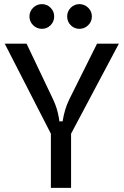

<svg xmlns="http://www.w3.org/2000/svg" viewBox="-20 -912 600 932"><path d="M325 0H227V-263L3 -700H109L238 -429Q258 -387 266 -339L268 -323H284Q293 -382 316 -429L451 -700H557L325 -263ZM141 -789.5Q123 -807 123 -832Q123 -857 141 -874.5Q159 -892 183.5 -892Q208 -892 225.5 -874.5Q243 -857 243 -832Q243 -807 225.5 -789.5Q208 -772 183.5 -772Q159 -772 141 -789.5ZM408 -874.5Q426 -857 426 -832Q426 -807 408 -789.5Q390 -772 365.5 -772Q341 -772 323.5 -789.5Q306 -807 306 -832Q306 -857 323.5 -874.5Q341 -892 365.5 -892Q390 -892 408 -874.5Z"/></svg>

Font: Voces
Style: Regular
Weight: 400
Designer: Ana Paula Megda, Pablo Ugerman
Foundry: Ana Paula Megda, Pablo Ugerman
Version: Version 1.003